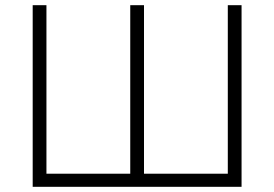

<svg xmlns="http://www.w3.org/2000/svg" viewBox="-20 -720 1057 740"><path d="M106 0V-700H159V-50.5H482V-700H535V-50.5H858V-700H911V0Z"/></svg>

Font: Overpass ExtraLight
Style: Regular
Weight: 250
Designer: Delve Withrington, Dave Bailey, Thomas Jockin
Foundry: Delve Fonts LLC
Version: Version 4.000